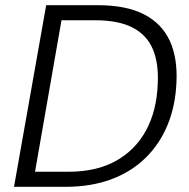

<svg xmlns="http://www.w3.org/2000/svg" viewBox="-20 -720 729 740"><path d="M34 0 158 -700H356Q466 -700 534.5 -665Q603 -630 634 -563.5Q665 -497 660 -401Q656 -311 625.5 -237.5Q595 -164 540 -110.5Q485 -57 407.5 -28.5Q330 0 233 0ZM115 -58H243Q352 -58 427 -100Q502 -142 543 -217.5Q584 -293 588 -397Q592 -476 569 -530.5Q546 -585 491.5 -613.5Q437 -642 345 -642H217Z"/></svg>

Font: DM Sans Light
Style: Italic
Weight: 300
Italic angle: -10°
Designer: Colophon Foundry, Jonny Pinhorn
Foundry: Colophon Foundry
Version: Version 4.004;gftools[0.9.30]